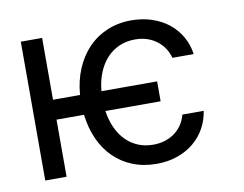

<svg xmlns="http://www.w3.org/2000/svg" viewBox="-66 -642 944 743"><g transform="rotate(-10 406.0 -271.0)"><path d="M549.7 -224.4H332.7Q338.1 -187.5 351.7 -157.7Q365.4 -127.8 386 -107.1Q406.6 -86.3 433.6 -75.1Q460.6 -63.9 492.9 -63.9Q517.4 -63.9 538.7 -70.5Q560 -77.1 576.9 -89.3Q593.8 -101.6 605.8 -119.1Q617.9 -136.7 623.6 -159.1H707.4Q702.1 -122.9 684.8 -91.8Q667.6 -60.7 640.1 -37.8Q612.6 -14.9 575.5 -1.8Q538.4 11.4 492.9 11.4Q441.4 11.4 399.1 -5.7Q356.9 -22.7 325.5 -53.6Q294 -84.5 274.5 -128Q255 -171.5 248.6 -224.4H140.6V0H56.8V-545.5H140.6V-302.6H246.8Q251.1 -358 270.4 -403.9Q289.8 -449.9 321.6 -483Q353.3 -516 396.5 -534.3Q439.6 -552.6 491.5 -552.6Q534.8 -552.6 571.9 -540.3Q609 -528.1 637.3 -505.7Q665.5 -483.3 683.8 -451.9Q702.1 -420.5 707.4 -382.1H623.6Q619 -400.9 608.3 -418Q597.7 -435 581.1 -448.3Q564.6 -461.6 542.6 -469.5Q520.6 -477.3 492.9 -477.3Q459.2 -477.3 431.1 -465Q403.1 -452.8 381.9 -429.9Q360.8 -407 347.7 -374.8Q334.5 -342.7 331 -302.6H549.7Z"/></g></svg>

Font: Interop
Style: Regular
Weight: 400
Designer: Rasmus Andersson, Google, Jang Haemin
Foundry: jhaemin
Version: Version 1.008